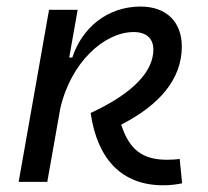

<svg xmlns="http://www.w3.org/2000/svg" viewBox="-20 -547 626 577"><path d="M470.2 9.8C493.7 9.8 510.3 7.3 527.3 3.9L520 -69.3C508.3 -67.9 500 -66.9 481.9 -66.9C409.7 -66.9 369.1 -95.7 344.2 -172.4C458.5 -231 526.4 -308.6 526.4 -407.2C526.4 -481.4 479.5 -527.3 402.8 -527.3C302.2 -527.3 226.1 -462.9 197.3 -374H188L213.4 -517.6H127.4L36.1 -0.5H122.1L161.1 -220.7C192.9 -360.8 294.4 -450.7 381.8 -450.7C419.4 -450.7 440.9 -431.6 440.9 -397.9C440.9 -336.9 387.7 -270 252.4 -207.5C272.5 -67.4 347.2 9.8 470.2 9.8Z"/></svg>

Font: Cascadia Code PL SemiLight
Style: Italic
Weight: 350
Italic angle: -10°
Monospace: yes
Designer: Aaron Bell
Foundry: Saja Typeworks
Version: Version 2404.023